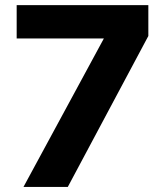

<svg xmlns="http://www.w3.org/2000/svg" viewBox="-20 -739 653 759"><path d="M566.4 -596.7V-718.8H45.9V-586.9H390.6L72.8 0H248Z"/></svg>

Font: Winston ExtraBold
Style: Regular
Weight: 800
Designer: Vernon Adams, Kim Jin-seong, David Berlow, Cristiano Sobral
Foundry: The Winston Project Authors
Version: Version 3.004